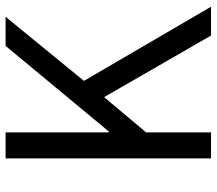

<svg xmlns="http://www.w3.org/2000/svg" viewBox="-64 -710 774 686"><g transform="rotate(-90 323.0 -367.0)"><path d="M100 0V-734H193V-365H196L502 -734H606L377 -454L642 0H539L319 -382L193 -232V0Z"/></g></svg>

Font: Swei Fan Sans CJK TC
Style: Regular
Weight: 400
Version: Version 2.130